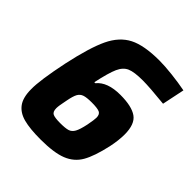

<svg xmlns="http://www.w3.org/2000/svg" viewBox="-192 -827 966 966"><g transform="rotate(45 291.0 -344.0)"><path d="M36 -138Q35 -200 66 -349Q97 -493 131 -564.5Q165 -636 223.5 -666Q282 -696 391 -696Q429 -696 482.5 -690Q536 -684 582 -675L557 -555Q451 -566 402 -566Q342 -566 314 -554Q286 -542 270 -506.5Q254 -471 236 -387H243Q282 -435 374 -435Q455 -435 492.5 -408.5Q530 -382 530 -309Q530 -267 519 -215Q499 -125 472.5 -79Q446 -33 394.5 -12.5Q343 8 248 8Q172 8 127 -4Q82 -16 59 -47.5Q36 -79 36 -138ZM362 -212Q370 -254 370 -268Q370 -292 355 -299Q340 -306 299 -306Q263 -306 245.5 -300Q228 -294 219 -277.5Q210 -261 203 -224Q193 -177 193 -160Q193 -134 207.5 -127Q222 -120 260 -120Q297 -120 314.5 -125.5Q332 -131 342.5 -150Q353 -169 362 -212Z"/></g></svg>

Font: Saira Semi Condensed
Style: Bold Italic
Weight: 700
Width: 4
Italic angle: -12°
Designer: Hector Gatti with collaboration of the Omnibus-Type team
Foundry: Omnibus-Type
Version: Version 1.001; ttfautohint (v1.8)